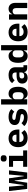

<svg xmlns="http://www.w3.org/2000/svg" viewBox="2299 -3090 803 5441"><g transform="rotate(-90 2700.5 -369.5)"><path d="M67.8 0H244L295.1 -355.8H305L355.8 0H532L593 -516H475.9L437.9 -98H427.9L367.9 -516H237.9L176.8 -98H166.9L130 -516H7.1Z M932.2 -582C998.2 -582 1021.3 -612.9 1021.3 -652V-681.1C1021.3 -720.9 998.2 -751.1 932.2 -751.1C866.1 -751.1 843 -720.9 843 -681.1V-652C843 -612.9 866.1 -582 932.2 -582ZM694.2 0H1158V-115.1H1006V-516H694.2V-400.9H858.3V-115.1H694.2Z M1514.2 12.1C1625.4 12.1 1695.3 -29.8 1735.4 -78.8L1655.2 -165.8C1623.2 -127.8 1580.3 -101.9 1519.2 -101.9C1440.3 -101.9 1397.4 -147 1397.4 -213.1V-221.9H1750.4V-266C1750.4 -426.8 1655.2 -528.1 1501.4 -528.1C1346.2 -528.1 1250.4 -425.1 1250.4 -256C1250.4 -90.9 1341.3 12.1 1514.2 12.1ZM1397.4 -305V-312.9C1397.4 -378.9 1438.2 -421.9 1502.1 -421.9C1566.4 -421.9 1605.1 -380 1605.1 -312.9V-305Z M2094.5 12.1C2247.5 12.1 2334.5 -56.1 2334.5 -163C2334.5 -261 2261.4 -300.1 2168.3 -313.9L2086.3 -327.1C2046.5 -333.1 2022.4 -342 2022.4 -372.2C2022.4 -405.9 2052.6 -424 2108.3 -424C2175.4 -424 2224.4 -398.1 2254.3 -365.1L2328.5 -448.9C2285.5 -498.9 2214.5 -528.1 2113.3 -528.1C1964.5 -528.1 1877.5 -463.1 1877.5 -355.1C1877.5 -257.1 1950.3 -218 2042.3 -203.8L2125.4 -191.1C2165.5 -185 2189.3 -176.1 2189.3 -147C2189.3 -110.1 2153.4 -92 2095.5 -92C2026.3 -92 1972.3 -117.9 1932.5 -161.9L1849.4 -84.9C1891.3 -24.9 1980.5 12.1 2094.5 12.1Z M2459.5 0H2607.6V-94.1H2614.7C2640.6 -32 2684.7 12.1 2767.4 12.1C2881.4 12.1 2961.6 -71 2961.6 -258.2C2961.6 -445 2881.4 -528.1 2767.4 -528.1C2684.7 -528.1 2640.6 -484 2614.7 -421.9H2607.6V-740.1H2459.5ZM2607.6 -182.2V-334.2C2607.6 -388.1 2651.6 -413 2703.5 -413C2769.5 -413 2807.5 -370 2807.5 -297.9V-218C2807.5 -146 2769.5 -103 2703.5 -103C2651.6 -103 2607.6 -127.8 2607.6 -182.2Z M3487.6 0H3572.8V-106.9H3515.6V-333.1C3515.6 -463.1 3431.8 -528.1 3290.8 -528.1C3175.8 -528.1 3100.9 -485.1 3066.8 -426.8L3147.7 -355.1C3175.8 -393.1 3211.6 -420.1 3273.8 -420.1C3341.6 -420.1 3367.5 -388.1 3367.5 -327.1V-301.1H3284.8C3133.9 -301.1 3052.6 -250 3052.6 -142C3052.6 -45.1 3118.6 12.1 3218.7 12.1C3297.6 12.1 3357.6 -24.1 3375.7 -90.9H3380.7V-89.1C3380.7 -32 3427.6 0 3487.6 0ZM3197.8 -139.9V-160.2C3197.8 -199.9 3229.8 -220.9 3288.7 -220.9H3367.5V-159.1C3367.5 -111.2 3326.7 -84.9 3274.9 -84.9C3227.6 -84.9 3197.8 -104 3197.8 -139.9Z M3994 0H4141.7V-740.1H3994V-421.9H3986.9C3960.9 -484 3916.9 -528.1 3833.8 -528.1C3719.8 -528.1 3639.9 -445 3639.9 -258.2C3639.9 -71 3719.8 12.1 3833.8 12.1C3916.9 12.1 3960.9 -32 3986.9 -94.1H3994ZM3793.7 -218V-297.9C3793.7 -370 3831.7 -413 3897.7 -413C3949.9 -413 3994 -388.1 3994 -334.2V-182.2C3994 -127.8 3949.9 -103 3897.7 -103C3831.7 -103 3793.7 -146 3793.7 -218Z M4514.9 12.1C4626.1 12.1 4696 -29.8 4736.2 -78.8L4655.9 -165.8C4623.9 -127.8 4581 -101.9 4519.9 -101.9C4441.1 -101.9 4398.1 -147 4398.1 -213.1V-221.9H4751.1V-266C4751.1 -426.8 4655.9 -528.1 4502.1 -528.1C4346.9 -528.1 4251.1 -425.1 4251.1 -256C4251.1 -90.9 4342 12.1 4514.9 12.1ZM4398.1 -305V-312.9C4398.1 -378.9 4438.9 -421.9 4502.8 -421.9C4567.1 -421.9 4605.8 -380 4605.8 -312.9V-305Z M5014.2 0V-339.1C5014.2 -388.8 5059.3 -414.1 5105.1 -414.1C5163 -414.1 5192.1 -378.9 5192.1 -313.9V0H5340.2V-334.2C5340.2 -459.2 5271.3 -528.1 5172.2 -528.1C5089.1 -528.1 5043 -480.1 5020.2 -421.9H5014.2V-516H4866.1V0Z"/></g></svg>

Font: Margiela Mono Bold
Style: Regular
Weight: 700
Designer: Mike Abbink, Paul van der Laan, Pieter van Rosmalen
Foundry: Bold Monday
Version: Version 2.003 2021